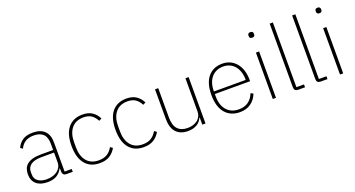

<svg xmlns="http://www.w3.org/2000/svg" viewBox="-47 -1352 3656 1976"><g transform="rotate(-20 1781.0 -364.0)"><path d="M431 0Q390 0 388 -42V-79H384Q366 -40 327 -14Q288 12 222 12Q143 12 100 -26Q57 -64 57 -133Q57 -166 67 -193Q77 -220 100.5 -239.5Q124 -259 161.5 -269.5Q199 -280 254 -280H387V-348Q387 -420 352 -454.5Q317 -489 248 -489Q141 -489 100 -399L75 -416Q96 -463 137 -491.5Q178 -520 249 -520Q334 -520 378 -476.5Q422 -433 422 -352V-31H500V0ZM225 -19Q258 -19 287.5 -27.5Q317 -36 339 -52Q361 -68 374 -92Q387 -116 387 -148V-252H254Q170 -252 132 -223.5Q94 -195 94 -148V-120Q94 -70 130.5 -44.5Q167 -19 225 -19Z M794 12Q692 12 635.5 -56Q579 -124 579 -254Q579 -385 635.5 -452.5Q692 -520 794 -520Q858 -520 900 -491.5Q942 -463 965 -415L936 -400Q914 -443 880.5 -466Q847 -489 794 -489Q708 -489 662.5 -433Q617 -377 617 -283V-225Q617 -131 662.5 -75Q708 -19 794 -19Q851 -19 887.5 -42.5Q924 -66 947 -108L973 -90Q948 -44 905 -16Q862 12 794 12Z M1276 12Q1174 12 1117.5 -56Q1061 -124 1061 -254Q1061 -385 1117.5 -452.5Q1174 -520 1276 -520Q1340 -520 1382 -491.5Q1424 -463 1447 -415L1418 -400Q1396 -443 1362.5 -466Q1329 -489 1276 -489Q1190 -489 1144.5 -433Q1099 -377 1099 -283V-225Q1099 -131 1144.5 -75Q1190 -19 1276 -19Q1333 -19 1369.5 -42.5Q1406 -66 1429 -108L1455 -90Q1430 -44 1387 -16Q1344 12 1276 12Z M1919 -78H1915Q1908 -61 1895.5 -44.5Q1883 -28 1864.5 -15.5Q1846 -3 1820 4.5Q1794 12 1760 12Q1676 12 1631 -37.5Q1586 -87 1586 -182V-508H1621V-188Q1621 -100 1659 -59.5Q1697 -19 1768 -19Q1797 -19 1824.5 -27Q1852 -35 1873 -50.5Q1894 -66 1906.5 -90.5Q1919 -115 1919 -148V-508H1954V0H1919Z M2329 12Q2228 12 2169.5 -56Q2111 -124 2111 -254Q2111 -383 2168 -451.5Q2225 -520 2325 -520Q2372 -520 2410.5 -502Q2449 -484 2476.5 -451Q2504 -418 2519 -371.5Q2534 -325 2534 -268V-252H2148V-225Q2148 -178 2160 -140Q2172 -102 2195.5 -75Q2219 -48 2252.5 -33.5Q2286 -19 2329 -19Q2450 -19 2496 -135L2523 -120Q2500 -60 2451 -24Q2402 12 2329 12ZM2325 -489Q2283 -489 2250.5 -474.5Q2218 -460 2195 -433Q2172 -406 2160 -368Q2148 -330 2148 -284V-280H2496V-286Q2496 -332 2483.5 -369.5Q2471 -407 2448.5 -433.5Q2426 -460 2394.5 -474.5Q2363 -489 2325 -489Z M2709 -665Q2693 -665 2686 -672.5Q2679 -680 2679 -691V-700Q2679 -711 2685.5 -718.5Q2692 -726 2708 -726Q2724 -726 2731 -718.5Q2738 -711 2738 -700V-691Q2738 -680 2731.5 -672.5Q2725 -665 2709 -665ZM2691 -508H2726V0H2691Z M2969 0Q2926 0 2926 -42V-740H2961V-31H3044V0Z M3215 0Q3172 0 3172 -42V-740H3207V-31H3290V0Z M3445 -665Q3429 -665 3422 -672.5Q3415 -680 3415 -691V-700Q3415 -711 3421.5 -718.5Q3428 -726 3444 -726Q3460 -726 3467 -718.5Q3474 -711 3474 -700V-691Q3474 -680 3467.5 -672.5Q3461 -665 3445 -665ZM3427 -508H3462V0H3427Z"/></g></svg>

Font: IBM Plex Sans Hebrew ExtLt
Style: Regular
Weight: 200
Designer: Mike Abbink, Paul van der Laan, Pieter van Rosmalen, Yanek Iontef
Foundry: Bold Monday
Version: Version 1.3